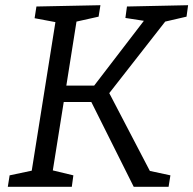

<svg xmlns="http://www.w3.org/2000/svg" viewBox="-20 -718 743 738"><path d="M697 -654 615 -635 400 -360 556 -61 635 -44 628 0H494L331 -326H225L183 -63L262 -44L256 0H10L17 -44L102 -62L193 -633L113 -648L120 -693L366 -698L359 -654L274 -635L235 -389H342L533 -638L462 -649L468 -693L703 -698Z"/></svg>

Font: Bitter Pro
Style: Italic
Weight: 400
Italic angle: -9°
Designer: Sol Matas, and Bitter project Authors
Foundry: Sol Matas
Version: Version 1.010